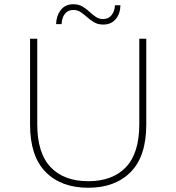

<svg xmlns="http://www.w3.org/2000/svg" viewBox="-20 -883 833 907"><path d="M397 4Q269 4 195.5 -70.5Q122 -145 122 -295V-700H156V-296Q156 -160 219 -93.5Q282 -27 397 -27Q512 -27 575 -93.5Q638 -160 638 -296V-700H671V-295Q671 -145 597.5 -70.5Q524 4 397 4ZM468 -767Q443 -767 425 -777.5Q407 -788 392 -801.5Q377 -815 361.5 -825.5Q346 -836 326 -836Q301 -836 286.5 -817.5Q272 -799 271 -769H245Q246 -808 267 -835.5Q288 -863 326 -863Q351 -863 369 -852.5Q387 -842 402 -828Q417 -814 432.5 -803.5Q448 -793 467 -793Q493 -793 507.5 -812Q522 -831 523 -858H549Q548 -818 526.5 -792.5Q505 -767 468 -767Z"/></svg>

Font: Montserrat ExtraLight
Style: Regular
Weight: 200
Designer: Julieta Ulanovsky
Foundry: Julieta Ulanovsky
Version: Version 9.000; ttfautohint (v1.8.4.7-5d5b)